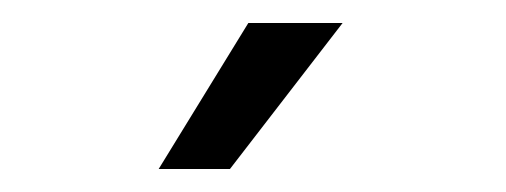

<svg xmlns="http://www.w3.org/2000/svg" viewBox="-20 -663 440 167"><path d="M118 -516 196 -643H278L180 -516Z"/></svg>

Font: Teko Light
Style: Regular
Weight: 300
Designer: Manushi Parikh, Jonny Pinhorn
Foundry: Indian Type Foundry
Version: Version 1.105;PS 1.0;hotconv 1.0.78;makeotf.lib2.5.61930; tt